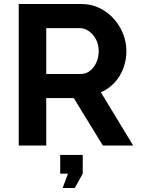

<svg xmlns="http://www.w3.org/2000/svg" viewBox="-20 -730 705 963"><path d="M74 0V-710H388Q437 -710 478.5 -690Q520 -670 550.5 -636Q581 -602 597.5 -560Q614 -518 614 -474Q614 -429 598.5 -387.5Q583 -346 554 -315Q525 -284 486 -267L648 0H496L350 -238H212V0ZM212 -359H385Q411 -359 431 -374.5Q451 -390 463 -416Q475 -442 475 -474Q475 -508 461 -533.5Q447 -559 425.5 -574Q404 -589 379 -589H212ZM294 213 321 141H282V47H395V141L355 213Z"/></svg>

Font: Raleway Thin
Style: Bold
Weight: 700
Version: Version 4.026